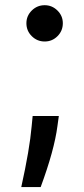

<svg xmlns="http://www.w3.org/2000/svg" viewBox="-20 -552 327 749"><path d="M209.5 -99.6 204.1 -60.5Q191.9 33.7 138.7 177.7H63Q95.7 30.3 103.5 -59.6L107.4 -99.6ZM83 -461.4Q83 -490.2 104 -511Q125 -531.7 154.3 -531.7Q183.1 -531.7 204.1 -511Q225.1 -490.2 225.1 -461.4Q225.1 -431.6 204.3 -410.9Q183.6 -390.1 154.3 -390.1Q125 -390.1 104 -410.9Q83 -431.6 83 -461.4Z"/></svg>

Font: Karasuma Gothic
Style: Regular
Weight: 500
Designer: Rasmus Andersson / Ryoko Nishizuka
Foundry: Genbu
Version: Version 1.00